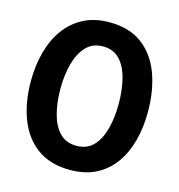

<svg xmlns="http://www.w3.org/2000/svg" viewBox="-116 -888 941 1007"><g transform="rotate(15 354.5 -384.0)"><path d="M354 17Q246 17 175.5 -34.5Q105 -86 70.5 -176Q36 -266 36 -381Q36 -466 56 -539.5Q76 -613 116 -668Q156 -723 216 -754Q276 -785 356 -785Q464 -785 533.5 -733Q603 -681 637 -590Q671 -499 671 -382Q671 -297 651.5 -224.5Q632 -152 593 -98Q554 -44 494.5 -13.5Q435 17 354 17ZM354 -114Q411 -114 445.5 -150.5Q480 -187 496 -248Q512 -309 512 -381Q512 -458 496.5 -519.5Q481 -581 446.5 -617.5Q412 -654 356 -654Q299 -654 264 -616.5Q229 -579 212.5 -517.5Q196 -456 196 -382Q196 -308 212 -247Q228 -186 262.5 -150Q297 -114 354 -114Z"/></g></svg>

Font: Yaldevi ExtraLight
Style: Bold
Weight: 700
Version: Version 1.100